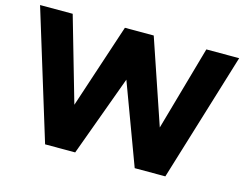

<svg xmlns="http://www.w3.org/2000/svg" viewBox="-98 -867 1304 1023"><g transform="rotate(15 554.5 -355.5)"><path d="M1103 -711H922L790 -245L632 -710H473L319 -244L185 -710H5L223 0H389L552 -445L717 -1H886Z"/></g></svg>

Font: FIGSv2-sans-serif ExtraBold
Style: Regular
Weight: 800
Designer: Matt McInerney, Pablo Impallari, Rodrigo Fuenzalida,Mirko Velimirovic
Foundry: Matt McInerney, Pablo Impallari, Rodrigo Fuenzalida
Version: Version 4.021;hotconv 1.0.109;makeotfexe 2.5.65596